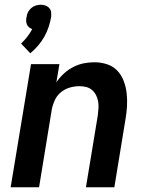

<svg xmlns="http://www.w3.org/2000/svg" viewBox="-20 -791 640 811"><path d="M25 0 111 -520H231L218 -443Q231 -463 249.5 -480Q268 -497 289.5 -508Q311 -519 333.5 -523.5Q356 -528 379 -528Q407 -528 432.5 -519.5Q458 -511 475.5 -492.5Q493 -474 502.5 -449Q512 -424 515 -397Q518 -370 516.5 -342.5Q515 -315 510 -287L463 0H343L393 -303Q395 -318 396 -333Q397 -348 394.5 -362.5Q392 -377 385.5 -389.5Q379 -402 368.5 -411Q358 -420 344 -423.5Q330 -427 315 -427Q295 -427 274.5 -421Q254 -415 237.5 -401.5Q221 -388 212 -369Q203 -350 199 -330L145 0ZM108 -566 69 -607Q83 -620 95 -635.5Q107 -651 116 -668Q109 -671 103 -675.5Q97 -680 94 -687Q91 -694 90.5 -702Q90 -710 92 -718Q93 -729 98 -739Q103 -749 111.5 -756.5Q120 -764 130.5 -767.5Q141 -771 152 -771Q163 -771 172.5 -767.5Q182 -764 188.5 -756.5Q195 -749 196 -739Q197 -729 196 -718Q192 -697 185 -676Q178 -655 167 -635.5Q156 -616 141 -598.5Q126 -581 108 -566Z"/></svg>

Font: Iosevka Aile
Style: Bold Italic
Weight: 700
Italic angle: -9°
Designer: Belleve Invis
Foundry: Belleve Invis
Version: Version 28.0.1; ttfautohint (v1.8.4)